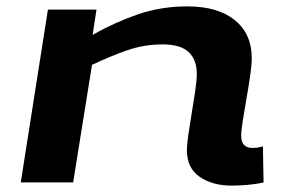

<svg xmlns="http://www.w3.org/2000/svg" viewBox="-20 -571 883 601"><path d="M130 -541H282L270 -462Q341 -502 413 -526.5Q485 -551 566 -551Q662 -551 715 -508Q768 -465 768 -389Q768 -368 763 -333.5Q758 -299 751.5 -262Q745 -225 740 -193.5Q735 -162 735 -146Q735 -108 770 -108Q788 -108 803 -113L805 0Q785 5 757 7.5Q729 10 705 10Q645 10 605 -17.5Q565 -45 565 -101Q565 -118 569.5 -149Q574 -180 580 -216Q586 -252 591 -285.5Q596 -319 596 -340Q596 -384 570.5 -408Q545 -432 489 -432Q431 -432 378 -413.5Q325 -395 268 -368L209 0H45Z"/></svg>

Font: Georama Extra Expanded SemiBold
Style: Italic
Weight: 600
Width: 8
Italic angle: -9°
Designer: Jean-Baptiste Levee
Foundry: Production Type
Version: Version 1.000